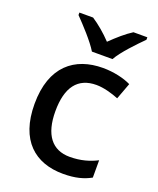

<svg xmlns="http://www.w3.org/2000/svg" viewBox="-144 -852 778 948"><g transform="rotate(20 245.5 -378.0)"><path d="M231 -606H339C364 -651 427 -716 464 -753V-766H391C356 -744 320 -712 284 -677C251 -712 214 -743 179 -766H107V-753C144 -715 204 -651 231 -606ZM303 10C367 10 410 -2 448 -23V-114C409 -94 363 -80 305 -80C212 -80 162 -145 162 -268C162 -394 211 -459 309 -459C347 -459 392 -446 427 -432L459 -518C423 -536 367 -549 311 -549C163 -549 53 -465 53 -267C53 -75 156 10 303 10Z"/></g></svg>

Font: Noto Sans Canadian Aboriginal Medium
Style: Regular
Weight: 500
Designer: Monotype Design Team, Typotheque's Kevin King
Foundry: Monotype Imaging Inc.
Version: Version 2.004